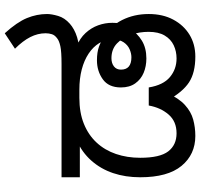

<svg xmlns="http://www.w3.org/2000/svg" viewBox="-37 -793 842 808"><g transform="rotate(-90 384.0 -389.0)"><path d="M216 12Q138 12 90 -46Q42 -104 42 -220Q42 -282 59.5 -334Q77 -386 112 -425.5Q147 -465 197 -487L212 -474H42V-551H518Q571 -551 593.5 -556Q616 -561 626 -569Q640 -579 644 -591.5Q648 -604 648 -618Q648 -651 632 -682.5Q616 -714 583 -747L648 -790Q695 -738 712 -696.5Q729 -655 729 -612Q729 -593 721 -565.5Q713 -538 688 -516Q678 -507 663.5 -499Q649 -491 631 -485.5Q613 -480 589 -477L592 -488Q627 -474 649 -450Q671 -426 681.5 -397Q692 -368 692 -337Q692 -319 689.5 -305Q687 -291 679 -275Q677 -271 672 -268Q667 -265 665 -261Q648 -232 617 -213Q586 -194 542 -194Q509 -194 481.5 -205.5Q454 -217 437 -241Q420 -265 420 -301Q420 -353 454.5 -377.5Q489 -402 534 -402Q568 -402 591.5 -393.5Q615 -385 633 -372Q678 -347 703.5 -296.5Q729 -246 729 -184Q729 -125 705.5 -81Q682 -37 642 -12.5Q602 12 550 12Q482 12 441.5 -14.5Q401 -41 366 -104L398 -109Q375 -58 346.5 -32Q318 -6 285 3Q252 12 216 12ZM227 -67Q277 -67 306 -100.5Q335 -134 344 -184H420Q430 -123 463.5 -95Q497 -67 542 -67Q572 -67 597.5 -79Q623 -91 638.5 -117Q654 -143 654 -185Q654 -223 642 -258.5Q630 -294 605.5 -317.5Q581 -341 543 -341Q522 -341 508.5 -330.5Q495 -320 495 -301Q495 -279 508 -268Q521 -257 547 -257Q563 -257 580.5 -264.5Q598 -272 610 -289.5Q622 -307 622 -337Q622 -367 606.5 -392.5Q591 -418 562.5 -437Q534 -456 495.5 -466Q457 -476 411 -476H376Q314 -476 267 -457Q220 -438 188 -403.5Q156 -369 140 -322Q124 -275 124 -220Q124 -137 151 -102Q178 -67 227 -67Z"/></g></svg>

Font: ukannada25
Style: Book
Weight: 400
Designer: Jelle Bosma - Monotype Design Team
Foundry: Monotype Imaging Inc.
Version: Version 2.003